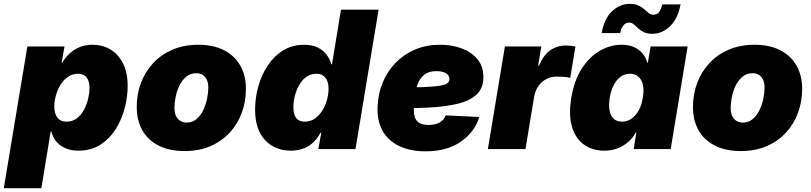

<svg xmlns="http://www.w3.org/2000/svg" viewBox="-51 -778 4231 1002"><path d="M-31.2 204.1 91.8 -535.6H285.6L270.5 -450.7H273.4Q290 -478.5 313.2 -499.8Q336.4 -521 366.2 -532.7Q396 -544.4 431.2 -544.4Q482.9 -544.4 524.4 -520.3Q565.9 -496.1 590.6 -448.2Q615.2 -400.4 615.2 -329.1Q615.2 -273.4 599.9 -214.1Q584.5 -154.8 553 -104.5Q521.5 -54.2 473.1 -22.9Q424.8 8.3 357.9 8.3Q318.4 8.3 289.3 -4.9Q260.3 -18.1 242.2 -40.5Q224.1 -63 217.3 -91.3H213.4L165 204.1ZM295.4 -143.1Q327.6 -143.1 350.6 -160.9Q373.5 -178.7 387.9 -206.3Q402.3 -233.9 409.2 -263.9Q416 -293.9 416 -318.4Q416 -354.5 401.1 -373.8Q386.2 -393.1 356.4 -393.1Q327.1 -393.1 304 -377.2Q280.8 -361.3 264.9 -335.7Q249 -310.1 240.7 -280Q232.4 -250 232.4 -221.7Q232.4 -184.6 248.8 -163.8Q265.1 -143.1 295.4 -143.1Z M912.1 10.3Q833 10.3 777.1 -18.1Q721.2 -46.4 691.9 -98.1Q662.6 -149.9 662.6 -219.7Q662.6 -286.6 684.8 -345.5Q707 -404.3 748.8 -449Q790.5 -493.7 849.9 -519Q909.2 -544.4 983.9 -544.4Q1062.5 -544.4 1118.2 -515.9Q1173.8 -487.3 1203.1 -435.5Q1232.4 -383.8 1232.4 -314Q1232.4 -249 1211.2 -190.4Q1189.9 -131.8 1148.7 -86.7Q1107.4 -41.5 1047.9 -15.6Q988.3 10.3 912.1 10.3ZM921.9 -138.2Q952.6 -138.2 974.6 -156.7Q996.6 -175.3 1010 -203.9Q1023.4 -232.4 1029.8 -263.7Q1036.1 -294.9 1036.1 -320.8Q1036.1 -345.7 1028.1 -362.3Q1020 -378.9 1006.1 -387.5Q992.2 -396 974.1 -396Q942.9 -396 920.9 -377.7Q898.9 -359.4 885.3 -331.1Q871.6 -302.7 865.5 -271.7Q859.4 -240.7 859.4 -214.8Q859.4 -177.2 877.2 -157.7Q895 -138.2 921.9 -138.2Z M1466.8 8.3Q1384.8 8.3 1332.5 -46.6Q1280.3 -101.6 1280.3 -206.1Q1280.3 -267.6 1297.1 -327.6Q1314 -387.7 1346.7 -436.8Q1379.4 -485.8 1427 -515.1Q1474.6 -544.4 1536.1 -544.4Q1577.1 -544.4 1605.7 -530.8Q1634.3 -517.1 1652.3 -493.9Q1670.4 -470.7 1678.2 -442.4H1681.6L1728.5 -727.5H1924.8L1804.2 0H1610.4L1625.5 -85H1621.1Q1605 -53.7 1582 -33Q1559.1 -12.2 1530 -2Q1501 8.3 1466.8 8.3ZM1539.1 -143.1Q1568.8 -143.1 1591.8 -158.9Q1614.7 -174.8 1630.9 -200.7Q1647 -226.6 1655.3 -256.6Q1663.6 -286.6 1663.6 -315.4Q1663.6 -352.5 1647 -372.8Q1630.4 -393.1 1600.6 -393.1Q1570.3 -393.1 1547.6 -376.7Q1524.9 -360.4 1510 -333.7Q1495.1 -307.1 1487.5 -276.4Q1480 -245.6 1480 -217.3Q1480 -181.6 1494.6 -162.4Q1509.3 -143.1 1539.1 -143.1Z M2169.9 11.7Q2089.4 11.7 2031.2 -16.4Q1973.1 -44.4 1944.1 -97.9Q1915 -151.4 1919.9 -228Q1923.3 -293.5 1947.8 -350.8Q1972.2 -408.2 2014.9 -451.7Q2057.6 -495.1 2116 -519.8Q2174.3 -544.4 2246.1 -544.4Q2308.1 -544.4 2359.4 -525.1Q2410.6 -505.9 2441.2 -468.3Q2471.7 -430.7 2471.7 -375.5Q2471.7 -318.4 2436.8 -285.2Q2401.9 -252 2336.7 -236.3Q2271.5 -220.7 2180.4 -216.3Q2089.4 -211.9 1976.6 -211.9L1994.6 -321.3Q2091.3 -321.3 2150.6 -323.2Q2210 -325.2 2241.2 -330.1Q2272.5 -335 2283.4 -343.5Q2294.4 -352.1 2294.4 -364.7Q2294.4 -384.8 2276.6 -395.8Q2258.8 -406.7 2225.6 -406.7Q2185.1 -406.7 2162.1 -387.2Q2139.2 -367.7 2128.4 -338.1Q2117.7 -308.6 2114.3 -277.3Q2110.8 -246.1 2109.4 -222.7Q2107.4 -193.8 2112.3 -172.1Q2117.2 -150.4 2134.3 -138.2Q2151.4 -126 2185.5 -126Q2220.7 -126 2243.9 -139.2Q2267.1 -152.3 2274.9 -175.8L2450.7 -167.5Q2425.3 -87.4 2352.8 -37.8Q2280.3 11.7 2169.9 11.7Z M2495.1 0 2584 -535.6H2773.9L2757.3 -435.1H2761.7Q2785.6 -491.2 2821 -515.9Q2856.4 -540.5 2903.3 -540.5Q2916.5 -540.5 2928.7 -539.1Q2940.9 -537.6 2952.1 -535.2L2924.8 -371.6Q2912.6 -375.5 2891.4 -377Q2870.1 -378.4 2854 -378.4Q2824.7 -378.4 2799.8 -365.2Q2774.9 -352.1 2758.3 -328.1Q2741.7 -304.2 2736.3 -272L2691.4 0Z M3102.5 8.3Q3041 8.3 2996.8 -23.2Q2952.6 -54.7 2934.1 -116.2Q2915.5 -177.7 2930.7 -268.1Q2945.8 -360.4 2986.1 -421.6Q3026.4 -482.9 3080.6 -513.7Q3134.8 -544.4 3192.4 -544.4Q3230.5 -544.4 3257.8 -532.2Q3285.2 -520 3302.5 -498.8Q3319.8 -477.5 3327.1 -450.7H3330.1L3344.2 -535.6H3537.6L3449.2 0H3255.9L3270 -85.4H3266.6Q3251 -57.1 3226.3 -36.1Q3201.7 -15.1 3170.7 -3.4Q3139.6 8.3 3102.5 8.3ZM3194.8 -143.1Q3222.2 -143.1 3244.4 -158.4Q3266.6 -173.8 3282.2 -201.7Q3297.9 -229.5 3303.7 -268.1Q3310.5 -306.6 3304.2 -334.7Q3297.9 -362.8 3280.5 -377.9Q3263.2 -393.1 3236.3 -393.1Q3209.5 -393.1 3188.2 -377.9Q3167 -362.8 3152.3 -334.7Q3137.7 -306.6 3130.9 -268.1Q3125 -229.5 3130.1 -201.2Q3135.3 -172.9 3151.9 -158Q3168.5 -143.1 3194.8 -143.1ZM3354 -601.6Q3326.2 -601.6 3308.6 -610.4Q3291 -619.1 3278.8 -630.9Q3266.6 -642.6 3256.1 -651.4Q3245.6 -660.2 3231.9 -660.2Q3214.8 -660.2 3202.9 -646.2Q3190.9 -632.3 3185.5 -605.5H3088.9Q3103 -682.6 3144 -720.2Q3185.1 -757.8 3235.4 -757.8Q3262.7 -757.8 3280.8 -749.3Q3298.8 -740.7 3311.5 -729.5Q3324.2 -718.3 3334.7 -709.7Q3345.2 -701.2 3357.9 -701.2Q3378.4 -701.2 3389.2 -715.3Q3399.9 -729.5 3404.8 -754.9H3500.5Q3486.8 -679.7 3445.3 -640.6Q3403.8 -601.6 3354 -601.6Z M3814.9 10.3Q3735.8 10.3 3679.9 -18.1Q3624 -46.4 3594.7 -98.1Q3565.4 -149.9 3565.4 -219.7Q3565.4 -286.6 3587.6 -345.5Q3609.9 -404.3 3651.6 -449Q3693.4 -493.7 3752.7 -519Q3812 -544.4 3886.7 -544.4Q3965.3 -544.4 4021 -515.9Q4076.7 -487.3 4106 -435.5Q4135.3 -383.8 4135.3 -314Q4135.3 -249 4114 -190.4Q4092.8 -131.8 4051.5 -86.7Q4010.3 -41.5 3950.7 -15.6Q3891.1 10.3 3814.9 10.3ZM3824.7 -138.2Q3855.5 -138.2 3877.4 -156.7Q3899.4 -175.3 3912.8 -203.9Q3926.3 -232.4 3932.6 -263.7Q3939 -294.9 3939 -320.8Q3939 -345.7 3930.9 -362.3Q3922.9 -378.9 3908.9 -387.5Q3895 -396 3877 -396Q3845.7 -396 3823.7 -377.7Q3801.8 -359.4 3788.1 -331.1Q3774.4 -302.7 3768.3 -271.7Q3762.2 -240.7 3762.2 -214.8Q3762.2 -177.2 3780 -157.7Q3797.9 -138.2 3824.7 -138.2Z"/></svg>

Font: Inter 20pt Black
Style: Italic
Weight: 900
Italic angle: -9.3988°
Version: Version 4.001;git-66647c0bb